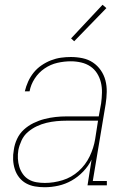

<svg xmlns="http://www.w3.org/2000/svg" viewBox="-20 -777 540 805"><path d="M167 8Q146 8 126 4.5Q106 1 89 -8.5Q72 -18 60 -33.5Q48 -49 42 -68Q36 -87 35 -107.5Q34 -128 38 -149Q41 -172 51.5 -194.5Q62 -217 80 -233.5Q98 -250 120.5 -261Q143 -272 166.5 -278Q190 -284 213 -286.5Q236 -289 259 -289H394L404 -344Q407 -366 407.5 -388.5Q408 -411 403 -431.5Q398 -452 387 -469.5Q376 -487 359 -498.5Q342 -510 320.5 -515Q299 -520 277 -520Q249 -520 220.5 -513.5Q192 -507 167 -490Q142 -473 125.5 -447.5Q109 -422 104 -394H84Q89 -415 98 -435Q107 -455 121 -472.5Q135 -490 154 -503Q173 -516 193.5 -524Q214 -532 235 -535Q256 -538 277 -538Q302 -538 326 -533Q350 -528 369.5 -515Q389 -502 402.5 -482.5Q416 -463 422 -440Q428 -417 427.5 -391.5Q427 -366 423 -341L369 -18H428V0H347L364 -108Q351 -81 329 -58Q307 -35 280.5 -20Q254 -5 225 1.5Q196 8 167 8ZM168 -10Q205 -10 242.5 -21.5Q280 -33 309.5 -59.5Q339 -86 356 -121.5Q373 -157 379 -194L391 -271H259Q238 -271 217 -269Q196 -267 175 -262Q154 -257 134 -247.5Q114 -238 97 -223.5Q80 -209 70.5 -188.5Q61 -168 57 -148Q54 -130 55 -112Q56 -94 61 -77.5Q66 -61 76 -47Q86 -33 100.5 -24.5Q115 -16 132.5 -13Q150 -10 168 -10ZM291 -604 278 -616 410 -757 426 -743Z"/></svg>

Font: Iosevka Curly Slab ThObl
Style: Regular
Weight: 100
Italic angle: -9°
Monospace: yes
Designer: Belleve Invis
Foundry: Belleve Invis
Version: Version 11.0.0; ttfautohint (v1.8.3)